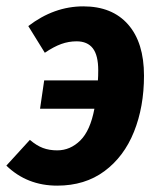

<svg xmlns="http://www.w3.org/2000/svg" viewBox="-47 -568 499 604"><path d="M406 -330Q406 -232 374.5 -153.5Q343 -75 281.5 -29.5Q220 16 133 16Q38 16 -27 -47L47 -128Q68 -110 88 -102.5Q108 -95 133 -95Q174 -95 205.5 -126Q237 -157 250 -226H79L92 -315H261Q262 -328 262 -347Q262 -394 245 -416Q228 -438 194 -438Q169 -438 145.5 -429.5Q122 -421 94 -402L42 -486Q123 -548 215 -548Q306 -548 356 -491Q406 -434 406 -330Z"/></svg>

Font: Fira Sans Condensed
Style: Bold Italic
Weight: 700
Width: 3
Italic angle: -8°
Designer: Carrois Corporate & Edenspiekermann AG
Foundry: Carrois Corporate GbR & Edenspiekermann AG
Version: Version 4.203